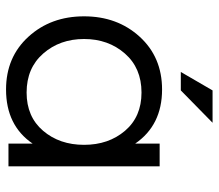

<svg xmlns="http://www.w3.org/2000/svg" viewBox="-64 -651 723 635"><g transform="rotate(90 297.5 -333.5)"><path d="M276 -508Q394 -508 455 -419V-500H530V0H455V-80Q395 8 276 8Q169 8 101.5 -66Q34 -140 34 -250Q34 -360 101.5 -434Q169 -508 276 -508ZM286 -60Q366 -60 412.5 -114.5Q459 -169 459 -250Q459 -331 412.5 -385.5Q366 -440 286 -440Q205 -440 157 -385Q109 -330 109 -250Q109 -170 157 -115Q205 -60 286 -60ZM218 -570 279 -675H386L279 -570Z"/></g></svg>

Font: Questrial
Style: Regular
Weight: 400
Designer: Joe Prince
Foundry: Joe Prince
Version: Version 1.002